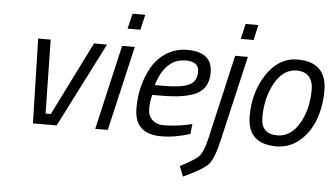

<svg xmlns="http://www.w3.org/2000/svg" viewBox="-59 -794 1961 1130"><g transform="rotate(5 922.0 -229.5)"><path d="M139 -500H213L221 -64H252L469 -500H546L292 0H152Z M520 0 635 -500H710L594 0ZM658 -604 680 -694H755L734 -604Z M916 -56Q987 -56 1062 -72L1087 -78L1081 -19Q992 10 910 10Q751 10 751 -142Q751 -281 814 -390Q846 -444 899.5 -477Q953 -510 1020 -510Q1168 -510 1168 -388Q1168 -299 1101 -263.5Q1034 -228 888 -228H837Q826 -189 826 -146Q826 -103 852 -79.5Q878 -56 916 -56ZM902 -287Q1004 -287 1049 -308.5Q1094 -330 1094 -387Q1094 -447 1017 -447Q894 -447 847 -287Z M1188 0 1303 -500H1378L1262 0Q1237 111 1206 146.5Q1175 182 1059 235L1035 175Q1124 129 1147 103Q1170 77 1188 0ZM1327 -602 1348 -692H1423L1403 -602Z M1671 -510Q1844 -510 1844 -340Q1844 -247 1814.5 -168Q1785 -89 1726 -39.5Q1667 10 1590 10Q1419 10 1419 -154Q1419 -298 1490.5 -404Q1562 -510 1671 -510ZM1590 -55Q1670 -55 1719.5 -139.5Q1769 -224 1769 -341Q1769 -389 1744.5 -417Q1720 -445 1671 -445Q1593 -445 1543.5 -357.5Q1494 -270 1494 -153Q1494 -55 1590 -55Z"/></g></svg>

Font: TitilliumWebItalic
Style: Italic
Weight: 400
Italic angle: -13°
Version: Version 1.001;PS 57.000;hotconv 1.0.70;makeotf.lib2.5.55311